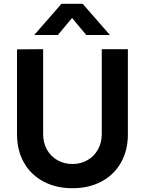

<svg xmlns="http://www.w3.org/2000/svg" viewBox="-20 -980 766 1015"><path d="M286 -795H161L305 -960H417L561 -795H436L361 -885ZM70 -270V-719L208 -720V-271Q208 -224.5 228.5 -188.5Q249 -152.5 284.5 -132.8Q320 -113 363 -113Q406.5 -113 442 -133.2Q477.5 -153.5 497.8 -189.5Q518 -225.5 518 -271V-720H656V-270Q656 -184.5 619.2 -120Q582.5 -55.5 516 -20.2Q449.5 15 363 15Q276.5 15 210 -20.2Q143.5 -55.5 106.8 -120Q70 -184.5 70 -270Z"/></svg>

Font: Hauora ExtraBold
Style: Regular
Weight: 800
Designer: Wayne Shih
Foundry: WCYS
Version: Version 1.001